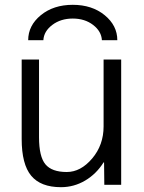

<svg xmlns="http://www.w3.org/2000/svg" viewBox="-20 -767 598 797"><path d="M160 -600H97Q97 -661 149.5 -704Q202 -747 282 -747Q362 -747 414.5 -704Q467 -661 467 -600H403Q401 -637 366.5 -663.5Q332 -690 282 -690Q232 -690 197 -663.5Q162 -637 160 -600ZM142 -520V-197Q142 -117 168.5 -85Q195 -53 257 -53Q315 -53 362.5 -109Q410 -165 410 -242V-520H483V0H413L412 -93H410Q380 -45 333.5 -17.5Q287 10 233 10Q149 10 109.5 -37.5Q70 -85 70 -190V-520Z"/></svg>

Font: Mplus 1p
Style: Regular
Weight: 400
Version: Version 1.061